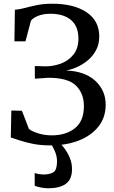

<svg xmlns="http://www.w3.org/2000/svg" viewBox="-20 -771 614 1032"><path d="M250 10.5Q197.5 10.5 155.2 1.8Q113 -7 83.2 -17.2Q53.5 -27.5 38 -32L41 -177L98 -175.5L135.5 -78Q151 -65 185.5 -54.2Q220 -43.5 259.5 -43.5Q334 -43.5 382.5 -81.8Q431 -120 431 -201Q431 -269 388.2 -311Q345.5 -353 239.5 -353L167.5 -348L167 -416L226.5 -414.5Q267.5 -414.5 307.8 -429.5Q348 -444.5 374.8 -477.5Q401.5 -510.5 401.5 -564Q401.5 -629.5 362 -663.2Q322.5 -697 251 -697Q211.5 -697 183.2 -685.2Q155 -673.5 146 -658.5L117 -549H57.5L60 -718.5Q85 -720.5 113.8 -728.2Q142.5 -736 178.5 -743.5Q214.5 -751 261.5 -751Q377 -751 445.2 -705.2Q513.5 -659.5 513.5 -575Q513.5 -533.5 496.5 -501.8Q479.5 -470 452.5 -447.2Q425.5 -424.5 394.5 -410.8Q363.5 -397 335 -392Q435.5 -388.5 491.8 -337Q548 -285.5 548 -208Q548 -140.5 509.8 -91.5Q471.5 -42.5 404.2 -16Q337 10.5 250 10.5ZM240 241Q221 241 200.5 237Q180 233 166.5 227.5V159Q177 163 191 165Q205 167 212 167Q248 167 267.2 154.8Q286.5 142.5 286.5 96.5Q286.5 66 273 37.5Q259.5 9 252.5 -1L283.5 -6L302.5 -1Q313 8.5 328.5 29.5Q344 50.5 355.8 79Q367.5 107.5 367 140Q366.5 194.5 332.8 217.8Q299 241 240 241Z"/></svg>

Font: Merriweather
Style: Regular
Weight: 400
Designer: Eben Sorkin
Foundry: Eben Sorkin
Version: Version 2.100; ttfautohint (v1.7.19-72a1) -l 8 -r 50 -G 200 